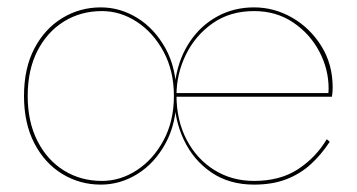

<svg xmlns="http://www.w3.org/2000/svg" viewBox="-20 -490 966 520"><path d="M870 -250 869 -229 879 -228Q880 -234 880.5 -240.5Q881 -247 881 -253Q881 -316 850.5 -365Q820 -414 771.5 -442Q723 -470 668 -470Q614 -470 569.5 -446Q525 -422 495.5 -379Q466 -336 456 -279Q454 -267 453 -255Q452 -243 452 -230Q452 -166 478 -111Q504 -56 552.5 -23Q601 10 668 10Q718 10 755.5 -4.5Q793 -19 821.5 -45Q850 -71 873 -106L865 -113Q836 -64 787.5 -32Q739 0 668 0Q608 0 560.5 -29.5Q513 -59 485.5 -111.5Q458 -164 458 -232Q458 -290 483.5 -342Q509 -394 556 -427Q603 -460 668 -460Q728 -460 773.5 -429.5Q819 -399 844.5 -351Q870 -303 870 -250ZM455 -228H879V-238H455ZM45 -230Q45 -156 73 -102Q101 -48 148.5 -19Q196 10 253 10Q306 10 352.5 -19Q399 -48 428.5 -102Q458 -156 458 -230Q458 -305 428.5 -358.5Q399 -412 352.5 -441Q306 -470 253 -470Q196 -470 148.5 -441Q101 -412 73 -358.5Q45 -305 45 -230ZM55 -230Q55 -301 81.5 -352.5Q108 -404 153.5 -432Q199 -460 256 -460Q306 -460 350.5 -431Q395 -402 423 -350Q451 -298 451 -230Q451 -162 423 -110Q395 -58 350.5 -29Q306 0 256 0Q199 0 153.5 -28Q108 -56 81.5 -108Q55 -160 55 -230Z"/></svg>

Font: Jost Thin
Style: Regular
Weight: 250
Version: Version 3.710